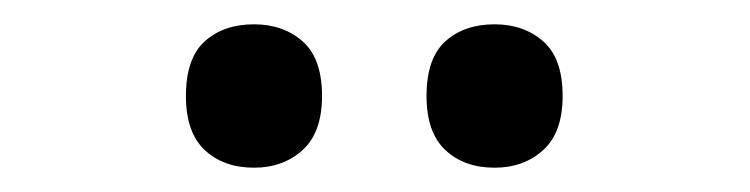

<svg xmlns="http://www.w3.org/2000/svg" viewBox="-20 -767 617 158"><path d="M133 -688Q133 -719 148.5 -733Q164 -747 189 -747Q213 -747 229 -733Q245 -719 245 -688Q245 -658 229 -643.5Q213 -629 189 -629Q164 -629 148.5 -643.5Q133 -658 133 -688ZM331 -688Q331 -719 346.5 -733Q362 -747 387 -747Q411 -747 427 -733Q443 -719 443 -688Q443 -658 427 -643.5Q411 -629 387 -629Q362 -629 346.5 -643.5Q331 -658 331 -688Z"/></svg>

Font: Noto Serif SemiBold
Style: Regular
Weight: 600
Designer: Monotype Design Team
Foundry: Monotype Imaging Inc.
Version: Version 1.001